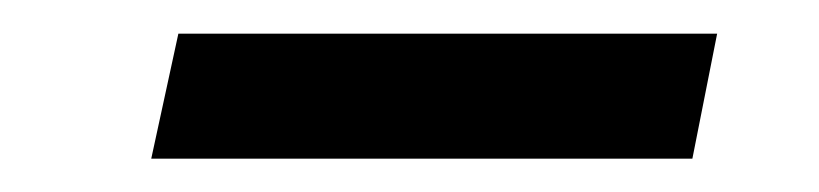

<svg xmlns="http://www.w3.org/2000/svg" viewBox="-20 -685 486 114"><path d="M391.1 -590.8H69.8L85.9 -665H405.8Z"/></svg>

Font: Lobster
Style: Regular
Weight: 400
Designer: Pablo Impallari
Foundry: Pablo Impallari
Version: Version 1.007; ttfautohint (v1.1) -l 8 -r 50 -G 50 -x 14 -D 